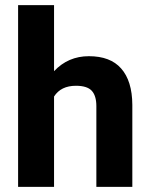

<svg xmlns="http://www.w3.org/2000/svg" viewBox="-20 -731 590 751"><path d="M191.4 -708V-452.6Q246.6 -511.2 327.6 -511.2Q411.6 -511.2 453.6 -463.4Q497.1 -414.6 497.6 -320.8V-3.4V0H494.1H359.9H356.9V-3.4V-315.9Q356.9 -356.9 338.4 -376.5Q320.3 -395.5 276.9 -395.5Q218.3 -395.5 191.4 -353.5V-3.4V0H188H53.7H50.8V-3.4V-708V-710.9H53.7H188H191.4Z"/></svg>

Font: MAUL Bold
Style: Bold
Weight: 700
Designer: MAUL
Version: Version 1.0; 2020; ttfautohint (v1.8.3)